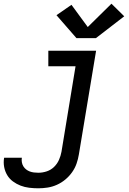

<svg xmlns="http://www.w3.org/2000/svg" viewBox="-76 -804 696 1037"><path d="M131 213Q106 213 81.5 210Q57 207 35 198.5Q13 190 -6 176Q-25 162 -37 142Q-49 122 -53.5 98Q-58 74 -54 49Q-54 49 -54 48.5Q-54 48 -53 48H42Q42 48 42 48Q42 48 42 48Q40 60 42 72Q44 84 50 94Q56 104 65 111Q74 118 84.5 122Q95 126 107 127.5Q119 129 131 129Q154 129 176.5 121.5Q199 114 216 97.5Q233 81 242.5 59.5Q252 38 256 16L332 -446H185V-530H443L350 30Q346 55 337.5 79.5Q329 104 313.5 126Q298 148 277 165.5Q256 183 231.5 194Q207 205 181.5 209Q156 213 131 213ZM337 -598 229 -722 310 -778 398 -658 526 -784 595 -716 442 -598Z"/></svg>

Font: Iosevka Slab MdExObl
Style: Regular
Weight: 500
Width: 7
Italic angle: -9°
Monospace: yes
Designer: Belleve Invis
Foundry: Belleve Invis
Version: Version 11.1.1; ttfautohint (v1.8.3)